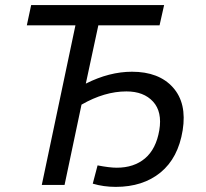

<svg xmlns="http://www.w3.org/2000/svg" viewBox="-20 -730 815 758"><path d="M501 -446.8Q607.4 -446.8 662.8 -384.8Q718.3 -322.8 701.2 -215.8Q683.6 -106.4 614 -49.3Q544.4 7.8 437 7.8Q389.2 7.8 346.2 -4.9L365.2 -77.1Q412.6 -67.9 440.9 -67.9Q508.8 -67.9 552.5 -104.7Q596.2 -141.6 608.9 -215.8Q621.1 -288.6 584.2 -328.9Q547.4 -369.1 479 -369.1Q392.6 -369.1 301.8 -316.9L234.9 0H145L277.8 -629.9H85.9L103 -710H627.9L609.9 -629.9H368.2L318.8 -399.9Q411.6 -446.8 501 -446.8Z"/></svg>

Font: Rawline Medium
Style: Italic
Weight: 500
Italic angle: -12°
Designer: Matt McInerney, Pablo Impallari, Rodrigo Fuenzalida
Foundry: Matt McInerney, Pablo Impallari, Rodrigo Fuenzalida
Version: Version 4.020;PS 004.020;hotconv 1.0.88;makeotf.lib2.5.64775